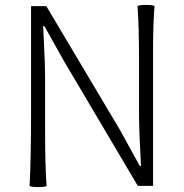

<svg xmlns="http://www.w3.org/2000/svg" viewBox="-20 -754 747 779"><path d="M135 5Q105 5 100 0Q106 -113 106 -300V-729H168L466 -228L547 -81H552Q544 -225 544 -297V-513Q544 -648 538 -729Q543 -734 573 -734Q603 -734 607 -729Q601 -662 601 -547V-364V0H539L242 -502L160 -648H155Q156 -628 158 -588Q163 -489 163 -437V-218Q163 -81 169 0Q165 5 135 5Z"/></svg>

Font: GenSekiGothic TW L
Style: Regular
Weight: 300
Version: Version 1.501;PS 1;hotconv 16.6.51;makeotf.lib2.5.65220